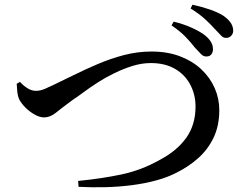

<svg xmlns="http://www.w3.org/2000/svg" viewBox="-20 -826 1040 816"><path d="M858 -586Q845 -585 834 -596.5Q823 -608 808 -624Q792 -645 769 -669Q746 -693 709 -718L718 -734Q756 -725 790.5 -710Q825 -695 847 -679Q884 -651 885 -620Q886 -606 879 -596Q872 -586 858 -586ZM312 -57Q414 -67 498 -85Q582 -103 658 -146Q731 -184 771 -239.5Q811 -295 811 -373Q811 -424 788.5 -466.5Q766 -509 723.5 -533.5Q681 -558 621 -558Q583 -558 544 -546Q505 -534 467 -515.5Q429 -497 395.5 -475.5Q362 -454 334.5 -433.5Q307 -413 287 -400Q241 -366 217 -346.5Q193 -327 167 -327Q149 -327 127.5 -339Q106 -351 88.5 -368.5Q71 -386 62 -403Q55 -419 53.5 -436.5Q52 -454 51 -470L65 -478Q78 -463 96 -451.5Q114 -440 132 -440Q140 -440 149 -441.5Q158 -443 171 -448.5Q184 -454 205 -464Q245 -483 293.5 -507Q342 -531 396 -554Q450 -577 507 -592Q564 -607 624 -607Q692 -607 745.5 -586.5Q799 -566 836 -531Q873 -496 892.5 -451.5Q912 -407 912 -358Q912 -292 888 -241.5Q864 -191 822.5 -154Q781 -117 728 -91Q691 -72 643 -59Q595 -46 540.5 -39Q486 -32 428.5 -30.5Q371 -29 314 -32ZM942 -665Q929 -664 918.5 -676Q908 -688 891 -705Q875 -723 851 -745Q827 -767 790 -790L798 -806Q839 -797 873.5 -785Q908 -773 931 -758Q949 -745 959.5 -730.5Q970 -716 971 -698Q972 -685 963.5 -675Q955 -665 942 -665Z"/></svg>

Font: Noto Serif SC ExtraLight SemiBold
Style: Regular
Weight: 600
Version: Version 2.002-H1;hotconv 1.1.0;makeotfexe 2.6.0